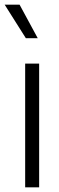

<svg xmlns="http://www.w3.org/2000/svg" viewBox="-42 -804 254 824"><path d="M66 -531H126V0H66ZM-22 -784H42L120 -640H69Z"/></svg>

Font: BLUETTI 2.0 Extralight
Style: Roman
Weight: 200
Designer: Stijn de Vries
Foundry: tokotype
Version: Version 2.005;October 31, 2023;FontCreator 14.0.0.2814 64-bi